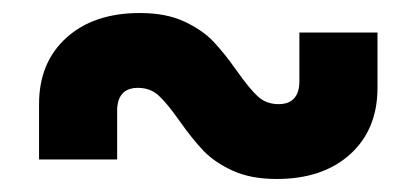

<svg xmlns="http://www.w3.org/2000/svg" viewBox="-20 -500 640 295"><path d="M40 -340Q40 -404 82 -442Q124 -480 195 -480Q235 -480 263 -467Q291 -454 308 -436Q325 -418 344 -391Q363 -364 376 -352Q389 -340 408 -340Q424 -340 432 -349Q440 -358 440 -375V-450H560V-365Q560 -301 518 -263Q476 -225 405 -225Q365 -225 337 -238Q309 -251 292 -269Q275 -287 256 -314Q237 -341 224 -353Q211 -365 192 -365Q176 -365 168 -356Q160 -347 160 -330V-255H40Z"/></svg>

Font: JetBrains Mono Extra Bold
Style: Regular
Weight: 800
Monospace: yes
Designer: Philipp Nurullin, Konstantin Bulenkov
Foundry: JetBrains
Version: 2.002